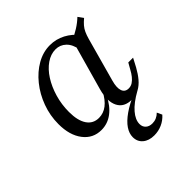

<svg xmlns="http://www.w3.org/2000/svg" viewBox="-173 -550 869 869"><g transform="rotate(-45 261.5 -115.0)"><path d="M171 11.3Q116.9 11.3 84.3 -31.5Q51.6 -74.2 51.6 -145.2Q51.6 -200 70.2 -250.4Q88.7 -300.8 120.6 -340.3Q152.4 -379.8 192.7 -402.8Q233.1 -425.8 276.6 -425.8Q316.1 -425.8 350.4 -407.7Q384.7 -389.5 409.7 -357.3L358.9 -314.5Q352.4 -354 331.5 -374.2Q310.5 -394.4 281.5 -394.4Q250.8 -394.4 222.2 -374.6Q193.5 -354.8 171.8 -320.6Q150 -286.3 137.1 -242.3Q124.2 -198.4 124.2 -150.8Q124.2 -95.2 144.4 -65.3Q164.5 -35.5 201.6 -35.5Q230.6 -35.5 254.8 -54Q279 -72.6 297.6 -108.9L296.8 -82.3Q275 -37.1 242.7 -12.9Q210.5 11.3 171 11.3ZM365.3 11.3Q316.1 11.3 297.6 -25Q279 -61.3 296 -123.4L365.3 -370.2Q388.7 -379.8 412.5 -394.8Q436.3 -409.7 455.6 -428.2L473.4 -403.2Q458.9 -391.1 449.2 -379.8Q439.5 -368.5 433.1 -354.4Q426.6 -340.3 421 -320.2L363.7 -112.9Q353.2 -75.8 360.5 -55.2Q367.7 -34.7 391.1 -34.7Q404.8 -34.7 416.1 -41.9Q427.4 -49.2 437.5 -61.7Q447.6 -74.2 455.6 -89.5L472.6 -119.4H503.2L481.5 -78.2Q466.9 -51.6 450 -31.5Q433.1 -11.3 412.1 0Q391.1 11.3 365.3 11.3ZM322.6 197.6Q288.7 197.6 268.1 180.2Q247.6 162.9 247.6 133.9Q247.6 110.5 263.3 87.1Q279 63.7 311.7 40.7Q344.4 17.7 393.5 -3.2L410.5 0.8Q361.3 28.2 336.3 57.3Q311.3 86.3 311.3 113.7Q311.3 131.5 323 142.3Q334.7 153.2 354.8 153.2Q382.3 153.2 403.2 132.3L414.5 156.5Q396.8 176.6 373 187.1Q349.2 197.6 322.6 197.6Z"/></g></svg>

Font: Playfair 12pt Light
Style: Italic
Weight: 300
Italic angle: -15.6°
Designer: Claus Eggers Sørensen
Foundry: Claus Eggers Sørensen
Version: Version 2.000;gftools[0.9.28]